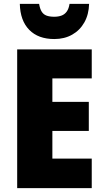

<svg xmlns="http://www.w3.org/2000/svg" viewBox="-20 -968 536 988"><path d="M452.1 0H68.4V-713.9H452.1V-564.5H249.5V-443.8H437V-294.4H249.5V-151.9H452.1ZM438.5 -948.2Q437 -893.6 414.1 -852.8Q391.1 -812 351.3 -789.6Q311.5 -767.1 259.3 -767.1Q176.8 -767.1 130.4 -814.5Q84 -861.8 82 -948.2H181.2Q185.5 -922.4 194.6 -908Q203.6 -893.6 219.5 -887.7Q235.4 -881.8 259.3 -881.8Q279.8 -881.8 296.1 -887.7Q312.5 -893.6 323.2 -908.2Q334 -922.9 337.9 -948.2Z"/></svg>

Font: Open Sans SemiCondensed ExtraBold
Style: Regular
Weight: 800
Width: 4
Designer: Monotype Design Team
Foundry: Monotype Imaging Inc.
Version: Version 3.000